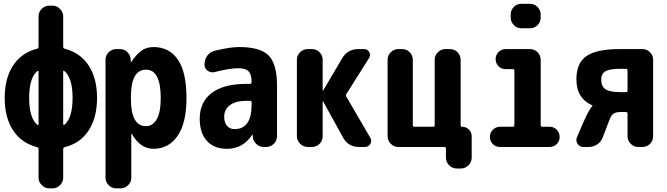

<svg xmlns="http://www.w3.org/2000/svg" viewBox="-20 -780 3540 1019"><path d="M321.3 -117.2Q365.2 -153.3 365.2 -260.3Q365.2 -367.2 321.3 -403.3Q315.4 -407.2 315.4 -399.4V-121.1Q315.4 -119.1 317.4 -117.7Q319.3 -116.2 321.3 -117.2ZM184.6 -121.1V-399.4Q184.6 -401.4 182.6 -402.8Q180.7 -404.3 178.7 -403.3Q134.8 -367.2 134.8 -260.3Q134.8 -153.3 178.7 -117.2Q184.6 -113.3 184.6 -121.1ZM323.2 -521.5Q406.2 -500 450.7 -432.1Q495.1 -364.3 495.1 -260.3Q495.1 -156.2 450.7 -87.9Q406.2 -19.5 323.2 1Q315.4 2.9 315.4 11.7V163.1Q315.4 186.5 298.3 203.1Q281.2 219.7 257.8 219.7H242.2Q218.8 219.7 201.7 202.6Q184.6 185.5 184.6 163.1V11.7Q184.6 2.9 176.8 1Q93.8 -20.5 49.3 -88.4Q4.9 -156.2 4.9 -260.3Q4.9 -364.3 49.3 -432.1Q93.8 -500 176.8 -521.5Q184.6 -523.4 184.6 -532.2V-693.4Q184.6 -716.8 201.7 -733.4Q218.8 -750 242.2 -750H257.8Q281.2 -750 298.3 -732.9Q315.4 -715.8 315.4 -693.4V-532.2Q315.4 -523.4 323.2 -521.5Z M754.9 -110.4Q790 -110.4 811.5 -146.5Q833 -182.6 833 -259.8Q833 -410.2 754.9 -410.2Q674.8 -410.2 674.8 -264.6V-254.9Q674.8 -110.4 754.9 -110.4ZM794.9 -530.3Q877.9 -530.3 923.8 -463.9Q969.7 -397.5 969.7 -259.8Q969.7 -127 922.4 -58.6Q875 9.8 794.9 9.8Q724.6 9.8 679.7 -69.3Q679.7 -70.3 677.7 -70.3Q676.8 -70.3 676.8 -69.3V163.1Q676.8 186.5 659.7 203.1Q642.6 219.7 620.1 219.7H596.7Q573.2 219.7 556.6 202.6Q540 185.5 540 163.1V-462.9Q540 -486.3 557.1 -502.9Q574.2 -519.5 596.7 -519.5H615.2Q639.6 -519.5 656.2 -503.4Q672.9 -487.3 673.8 -462.9V-451.2Q673.8 -450.2 674.8 -450.2Q676.8 -450.2 676.8 -451.2Q706.1 -495.1 732.9 -512.7Q759.8 -530.3 794.9 -530.3Z M1315.4 -224.6V-236.3Q1315.4 -245.1 1305.7 -245.1H1290Q1231.4 -245.1 1200.7 -222.2Q1169.9 -199.2 1169.9 -160.2Q1169.9 -128.9 1185.1 -111.8Q1200.2 -94.7 1224.6 -94.7Q1315.4 -94.7 1315.4 -224.6ZM1250 -530.3Q1361.3 -530.3 1405.8 -485.4Q1450.2 -440.4 1450.2 -325.2V-56.6Q1450.2 -33.2 1433.1 -16.6Q1416 0 1392.6 0H1379.9Q1355.5 0 1338.9 -17.1Q1322.3 -34.2 1321.3 -56.6V-64.5Q1321.3 -65.4 1320.3 -65.4Q1318.4 -65.4 1318.4 -64.5Q1269.5 9.8 1184.6 9.8Q1116.2 9.8 1078.1 -32.2Q1040 -74.2 1040 -150.4Q1040 -238.3 1103.5 -286.6Q1167 -335 1290 -335H1305.7Q1314.5 -335 1315.4 -343.8V-344.7Q1315.4 -384.8 1299.3 -401.4Q1283.2 -418 1245.1 -418Q1200.2 -418 1119.1 -397.5Q1099.6 -392.6 1082.5 -404.3Q1065.4 -416 1065.4 -436.5V-438.5Q1065.4 -464.8 1080.6 -484.9Q1095.7 -504.9 1120.1 -510.7Q1199.2 -530.3 1250 -530.3Z M1818.4 -266.6 1945.3 -48.8Q1955.1 -32.2 1945.3 -16.1Q1935.5 0 1917 0H1884.8Q1828.1 0 1800.8 -49.8L1695.3 -241.2Q1695.3 -242.2 1693.4 -242.2Q1692.4 -242.2 1692.4 -241.2V-56.6Q1692.4 -33.2 1675.8 -16.6Q1659.2 0 1635.7 0H1613.3Q1589.8 0 1572.8 -17.1Q1555.7 -34.2 1555.7 -56.6V-462.9Q1555.7 -486.3 1572.8 -502.9Q1589.8 -519.5 1613.3 -519.5H1635.7Q1659.2 -519.5 1675.8 -502.9Q1692.4 -486.3 1692.4 -462.9V-299.8Q1692.4 -298.8 1693.4 -298.8Q1695.3 -298.8 1695.3 -299.8L1795.9 -470.7Q1825.2 -519.5 1881.8 -519.5H1912.1Q1930.7 -519.5 1939.5 -503.9Q1948.2 -488.3 1938.5 -471.7L1818.4 -281.2Q1813.5 -273.4 1818.4 -266.6Z M2431.6 -107.4Q2453.1 -107.4 2468.3 -92.8Q2483.4 -78.1 2483.4 -56.6V56.6Q2483.4 80.1 2466.3 97.2Q2449.2 114.3 2425.8 114.3H2404.3Q2380.9 114.3 2363.8 97.2Q2346.7 80.1 2346.7 56.6V8.8Q2346.7 0 2338.9 0H2093.8Q2070.3 0 2053.7 -17.1Q2037.1 -34.2 2037.1 -56.6V-462.9Q2037.1 -486.3 2054.2 -502.9Q2071.3 -519.5 2093.8 -519.5H2114.3Q2137.7 -519.5 2154.3 -502.9Q2170.9 -486.3 2170.9 -462.9V-116.2Q2170.9 -107.4 2178.7 -107.4H2279.3Q2287.1 -107.4 2287.1 -116.2V-462.9Q2287.1 -486.3 2304.2 -502.9Q2321.3 -519.5 2343.8 -519.5H2368.2Q2391.6 -519.5 2408.2 -502.9Q2424.8 -486.3 2424.8 -462.9V-115.2Q2424.8 -107.4 2431.6 -107.4Z M2747.1 -759.8H2793Q2816.4 -759.8 2833 -742.7Q2849.6 -725.6 2849.6 -703.1V-686.5Q2849.6 -663.1 2833 -646.5Q2816.4 -629.9 2793 -629.9H2747.1Q2723.6 -629.9 2707 -647Q2690.4 -664.1 2690.4 -686.5V-703.1Q2690.4 -726.6 2707 -743.2Q2723.6 -759.8 2747.1 -759.8ZM2896.5 -107.4Q2918.9 -107.4 2934.6 -91.8Q2950.2 -76.2 2950.2 -52.7Q2950.2 -30.3 2934.6 -15.1Q2918.9 0 2896.5 0H2633.8Q2610.4 0 2595.2 -15.6Q2580.1 -31.2 2580.1 -52.7Q2580.1 -76.2 2596.2 -91.8Q2612.3 -107.4 2633.8 -107.4H2702.1Q2710 -107.4 2710 -116.2V-404.3Q2710 -413.1 2702.1 -413.1H2664.1Q2640.6 -413.1 2625.5 -428.7Q2610.4 -444.3 2610.4 -466.3Q2610.4 -488.3 2626 -503.9Q2641.6 -519.5 2664.1 -519.5H2793Q2816.4 -519.5 2833 -502.9Q2849.6 -486.3 2849.6 -462.9V-116.2Q2849.6 -107.4 2858.4 -107.4Z M3310.5 -298.8V-406.2Q3310.5 -415 3301.8 -415H3272.5Q3217.8 -415 3194.3 -402.3Q3170.9 -389.6 3170.9 -358.4Q3170.9 -320.3 3194.3 -305.7Q3217.8 -291 3272.5 -291H3301.8Q3310.5 -291 3310.5 -298.8ZM3389.6 -519.5Q3413.1 -519.5 3429.7 -502.9Q3446.3 -486.3 3446.3 -462.9V-56.6Q3446.3 -33.2 3429.7 -16.6Q3413.1 0 3389.6 0H3367.2Q3343.8 0 3327.1 -17.1Q3310.5 -34.2 3310.5 -56.6V-176.8Q3310.5 -185.5 3301.8 -185.5H3272.5Q3249 -185.5 3236.3 -176.8Q3223.6 -168 3214.8 -144.5L3179.7 -52.7Q3170.9 -28.3 3150.4 -14.2Q3129.9 0 3104.5 0H3076.2Q3056.6 0 3045.4 -16.6Q3034.2 -33.2 3042 -51.8L3079.1 -137.7Q3104.5 -195.3 3124 -217.8Q3125 -217.8 3125 -218.8Q3125 -220.7 3123 -220.7Q3039.1 -258.8 3039.1 -358.4Q3039.1 -446.3 3093.3 -482.9Q3147.5 -519.5 3266.6 -519.5Z"/></svg>

Font: Rounded Mgen+ 2m bold
Style: Bold
Weight: 700
Designer: [Source Han Sans]
Ryoko NISHIZUKA  (kana & ideographs); Paul D. Hunt (Latin, Greek & Cyrillic); Wenlong ZHANG  (bopomofo
Version: Version 1.059.20150602